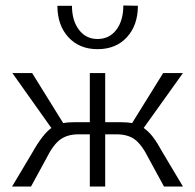

<svg xmlns="http://www.w3.org/2000/svg" viewBox="-20 -679 710 699"><path d="M572 -124 646 0H577L522 -101Q496 -153 470.5 -171.5Q445 -190 404 -190H363V0H307V-190H266Q226 -190 200 -171.5Q174 -153 148 -101L93 0H24L98 -124Q135 -190 167 -213L25 -413H97L210 -231Q227 -234 248 -234H307V-413H363V-234H423Q443 -234 461 -231L574 -413H646L503 -213Q521 -201 537 -180Q553 -159 572 -124ZM482 -658 429 -659Q429 -604 403.5 -570.5Q378 -537 335 -537Q293 -537 267.5 -570.5Q242 -604 242 -658H189Q189 -587 229 -543.5Q269 -500 335 -500Q402 -500 442 -543.5Q482 -587 482 -658Z"/></svg>

Font: Ysabeau Semilight
Style: Regular
Weight: 300
Designer: Christian Thalmann (Catharsis Fonts)
Version: Version 0.003